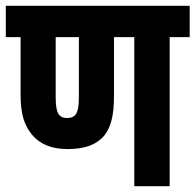

<svg xmlns="http://www.w3.org/2000/svg" viewBox="-20 -642 674 662"><path d="M565 -514V0H443V-514H373V-311Q373 -261 365 -229Q357 -197 340 -175Q321 -152 290 -140Q259 -128 213 -128Q131 -128 90 -178Q70 -202 60.5 -234Q51 -266 51 -316V-514H0V-622H634V-514ZM211 -235Q233 -235 242 -249Q247 -257 249.5 -270.5Q252 -284 252 -308V-514H172V-307Q172 -265 181 -250Q190 -235 211 -235Z"/></svg>

Font: Noto Sans Devanagari UI ExtraCondensed
Style: Bold
Weight: 700
Width: 2
Designer: Jelle Bosma - Monotype Design Team
Foundry: Monotype Imaging Inc.
Version: Version 2.004